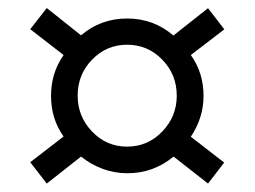

<svg xmlns="http://www.w3.org/2000/svg" viewBox="-20 -510 625 471"><path d="M178.8 -125.9Q202.7 -106.6 231.8 -95.8Q261 -85 292.7 -85Q356.2 -85 405.8 -125.9L490.3 -59.7L529.9 -111.2L448.1 -174.6Q479.3 -221 479.3 -274.8Q479.3 -331.8 448.1 -375L530.3 -438L490.3 -489.9L405.3 -422.8Q357.1 -464.6 291.8 -464.6Q227 -464.6 178.8 -423.3L94.7 -490.3L54.2 -438.4L136 -375Q105.2 -331.3 105.2 -274.8Q105.2 -218.3 136 -175.1L54.2 -112.1L94.7 -59.7ZM170.5 -275.3Q170.5 -327.2 205.9 -363.7Q241.3 -400.3 291.8 -400.3Q342.4 -400.3 378 -363.7Q413.6 -327.2 413.6 -275.3Q413.6 -224.3 378 -187.3Q342.4 -150.3 291.8 -150.3Q241.3 -150.3 205.9 -187.3Q170.5 -224.3 170.5 -275.3Z"/></svg>

Font: Arad
Style: Regular
Weight: 400
Designer: Mohammad Darvishi
Version: Version 1.010;September 21, 2024;FontCreator 15.0.0.2992 64-